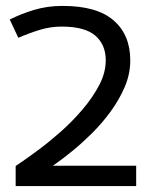

<svg xmlns="http://www.w3.org/2000/svg" viewBox="-20 -630 506 650"><path d="M33 0V-68Q33 -68 55 -83Q77 -98 112 -124Q147 -150 186 -184.5Q225 -219 259.5 -259.5Q294 -300 316 -342Q338 -384 338 -426Q338 -479 302.5 -509.5Q267 -540 189 -540Q151 -540 115 -529Q79 -518 42 -502L13 -564Q51 -583 95.5 -596.5Q140 -610 192 -610Q308 -610 364.5 -561Q421 -512 421 -426Q421 -379 402 -335Q383 -291 353.5 -251Q324 -211 290.5 -178Q257 -145 227 -120.5Q197 -96 178 -82.5Q159 -69 159 -69H441V0Z"/></svg>

Font: Epunda Sans
Style: Regular
Weight: 400
Designer: Simon Atzbach
Foundry: typofactur
Version: Version 2.204; ttfautohint (v1.8.4.7-5d5b)